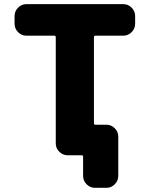

<svg xmlns="http://www.w3.org/2000/svg" viewBox="-20 -775 728 933"><path d="M497.1 -168.9Q520.5 -168.9 537.6 -151.9Q554.7 -134.8 554.7 -111.3V80.1Q554.7 103.5 537.6 120.6Q520.5 137.7 497.1 137.7H441.4Q418 137.7 400.9 120.6Q383.8 103.5 383.8 80.1V-13.7Q383.8 -20.5 377 -20.5H308.6Q285.2 -20.5 268.1 -37.6Q251 -54.7 251 -78.1V-593.8Q251 -601.6 244.1 -601.6H108.4Q85 -601.6 67.9 -618.7Q50.8 -635.7 50.8 -659.2V-697.3Q50.8 -720.7 67.9 -737.8Q85 -754.9 108.4 -754.9H579.1Q602.5 -754.9 619.6 -737.8Q636.7 -720.7 636.7 -697.3V-659.2Q636.7 -635.7 619.6 -618.7Q602.5 -601.6 579.1 -601.6H443.4Q436.5 -601.6 436.5 -593.8V-175.8Q436.5 -168.9 443.4 -168.9Z"/></svg>

Font: Gen Jyuu Gothic Heavy
Style: Bold
Weight: 900
Designer: [Source Han Sans]
Ryoko NISHIZUKA  (kana & ideographs); Paul D. Hunt (Latin, Greek & Cyrillic); Wenlong ZHANG  (bopomofo
Version: Version 1.002.20150607